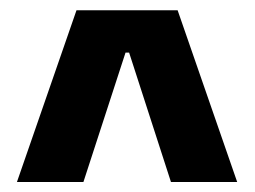

<svg xmlns="http://www.w3.org/2000/svg" viewBox="-20 -659 496 374"><path d="M129 -639H326L442 -304.5H313L231.5 -556.5H224.5L142.5 -304.5H13Z"/></svg>

Font: Anek Bangla Medium
Style: Bold
Weight: 700
Version: Version 1.003